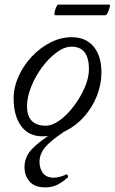

<svg xmlns="http://www.w3.org/2000/svg" viewBox="-20 -577 496 831"><path d="M164 13Q104 13 71.5 -31.5Q39 -76 39 -151Q39 -199 60 -246Q81 -293 117 -331.5Q153 -370 198 -393Q243 -416 290 -416Q352 -416 385.5 -375Q419 -334 419 -264Q419 -212 399.5 -162.5Q380 -113 345.5 -73.5Q311 -34 264.5 -10.5Q218 13 164 13ZM178 -33Q207 -33 239.5 -57Q272 -81 300.5 -119Q329 -157 347 -199Q365 -241 365 -277Q365 -375 290 -375Q258 -375 224 -349.5Q190 -324 161 -284.5Q132 -245 114.5 -200.5Q97 -156 97 -118Q97 -33 178 -33ZM176 234Q130 234 108 208.5Q86 183 86 147Q86 103 117.5 69Q149 35 214 -5H255Q203 29 177 58.5Q151 88 151 124Q151 152 166 172Q181 192 212 192Q224 192 238 188.5Q252 185 267 178Q270 176 273 181.5Q276 187 274 190Q253 210 229.5 222Q206 234 176 234ZM219 -511Q214 -511 216 -522.5Q218 -534 223 -545.5Q228 -557 232 -557H453Q458 -557 455 -545.5Q452 -534 446.5 -522.5Q441 -511 436 -511Z"/></svg>

Font: Junicode SmExp
Style: Italic
Weight: 400
Width: 6
Italic angle: -11°
Designer: Peter S. Baker
Version: Version 2.205; ttfautohint (v1.8.4)